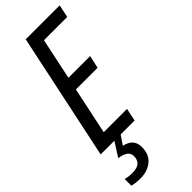

<svg xmlns="http://www.w3.org/2000/svg" viewBox="-308 -747 1020 1020"><g transform="rotate(-45 202.0 -237.0)"><path d="M103 0 52 80Q119 89 119 131Q119 189 51 189Q17 189 -2 182V233Q25 240 60 240Q113 240 148 211Q183 182 183 127Q183 65 116 51L150 0H255L270 -72H95L151 -337H314L330 -409H167L216 -642H391L406 -714H151L0 0Z"/></g></svg>

Font: Noto Sans Display Condensed
Style: Italic
Weight: 400
Width: 3
Designer: Monotype Design team
Foundry: Monotype Imaging Inc.
Version: 1.000